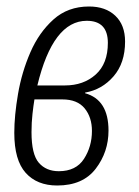

<svg xmlns="http://www.w3.org/2000/svg" viewBox="-20 -561 429 591"><path d="M314 -159Q314 -254 242 -274V-276Q294 -285 329.5 -326Q365 -367 365 -433Q365 -484 335 -512.5Q305 -541 254 -541Q189 -541 144.5 -501Q100 -461 73.5 -400Q47 -339 35.5 -272Q24 -205 24 -152Q24 -68 59 -29Q94 10 156 10Q235 10 274.5 -41.5Q314 -93 314 -159ZM247 -497Q312 -497 312 -429Q312 -365 274.5 -331.5Q237 -298 180 -298H95Q143 -497 247 -497ZM77 -154Q77 -184 80 -210.5Q83 -237 86 -255H172Q218 -255 240.5 -227.5Q263 -200 263 -158Q263 -110 238.5 -72Q214 -34 161 -34Q122 -34 99.5 -60Q77 -86 77 -154Z"/></svg>

Font: Noto Sans Display Condensed Light
Style: Italic
Weight: 300
Width: 3
Designer: Monotype Design team
Foundry: Monotype Imaging Inc.
Version: 1.000